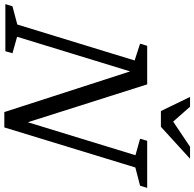

<svg xmlns="http://www.w3.org/2000/svg" viewBox="-43 -911 942 932"><g transform="rotate(90 428.0 -445.0)"><path d="M565 -79 547.5 -83.5 715.5 -631.5 635.5 -654 645.5 -688.5H874L863.5 -654L775 -631L580.5 5H506L299 -635.5L314.5 -625L140.5 -57L220.5 -34.5L210.5 0H-18L-7.5 -34.5L81 -58L255.5 -627.5L174 -654L184.5 -688.5H371.5ZM732.5 -896.5 577.5 -755H501L432.5 -896.5H480L559 -807H541L674.5 -896.5Z"/></g></svg>

Font: Newsreader 12pt
Style: Italic
Weight: 400
Italic angle: -17°
Version: Version 1.003